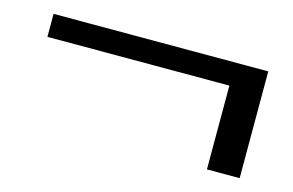

<svg xmlns="http://www.w3.org/2000/svg" viewBox="-49 -438 727 476"><g transform="rotate(15 314.5 -200.0)"><path d="M506 -63V-278H39V-337H590V-63Z"/></g></svg>

Font: Smooch Sans SemiBold
Style: Bold
Weight: 600
Designer: Robert E. Leuschke
Foundry: Robert E. Leuschke
Version: Version 1.010; ttfautohint (v1.8.3)